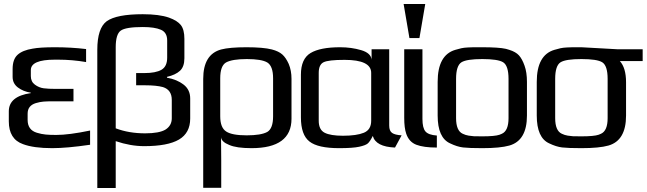

<svg xmlns="http://www.w3.org/2000/svg" viewBox="-20 -730 3230 959"><path d="M118 -131Q118 -106 129.5 -90Q141 -74 164 -67Q187 -60 208 -58Q229 -56 261 -56Q324 -56 430 -78V-7Q314 10 241 10Q148 10 95 -10Q24 -35 24 -124V-174Q24 -249 134 -265V-267Q96 -273 69.5 -293Q43 -313 43 -346V-385Q43 -434 68 -456.5Q93 -479 143 -487Q179 -494 255 -494Q335 -494 410 -485V-420Q341 -432 270 -432H254Q134 -432 134 -380V-350Q134 -322 154.5 -307Q175 -292 198.5 -289Q222 -286 259 -286H347V-224H242Q215 -224 197 -222.5Q179 -221 159 -215Q139 -209 128.5 -196Q118 -183 118 -162Z M814 -342Q864 -333 897 -307.5Q930 -282 930 -238V-138Q930 -66 874 -33Q818 0 700 0Q632 0 558 -25V209H466V-481Q466 -589 513 -624Q562 -659 693 -659Q775 -659 824 -642Q866 -627 883.5 -604.5Q901 -582 901 -536V-439Q901 -397 879 -376.5Q857 -356 814 -346ZM815 -528Q815 -568 783.5 -581.5Q752 -595 693 -595Q608 -595 583 -577Q558 -559 558 -494V-89Q624 -64 705 -64Q776 -64 807 -83Q838 -103 838 -139V-231Q838 -281 794 -295Q761 -304 705 -304H660V-365H701Q758 -365 786.5 -381.5Q815 -398 815 -442Z M1084 -44Q1084 -34 1084.5 13Q1085 60 1085 71V208H995V-336Q995 -459 1085 -483Q1127 -494 1211 -494Q1295 -494 1338 -483Q1372 -474 1390 -458Q1408 -442 1422 -411Q1436 -378 1436 -336V-137Q1436 10 1236 10Q1161 10 1125 -6Q1087 -21 1084 -44ZM1344 -149V-339Q1344 -400 1315 -418Q1286 -435 1213 -435Q1140 -435 1109 -418Q1080 -401 1080 -339V-149Q1080 -92 1110 -73Q1139 -54 1212 -54Q1284 -54 1315 -71Q1344 -88 1344 -149Z M1924 -103Q1924 -76 1938.5 -66Q1953 -56 1986 -54L1953 7Q1857 3 1842 -51Q1828 -23 1817 -13.5Q1806 -4 1774 3Q1742 10 1674 10Q1568 10 1526 -23Q1483 -56 1483 -144V-357Q1483 -436 1531 -465Q1579 -494 1679 -494Q1735 -494 1784 -479.5Q1833 -465 1836 -432V-484H1924ZM1693 -52Q1761 -52 1797.5 -67Q1834 -82 1834 -127V-366Q1834 -431 1701 -431Q1620 -431 1596 -419Q1572 -407 1572 -366V-127Q1572 -82 1601.5 -67Q1631 -52 1693 -52Z M2090 -136Q2090 -91 2105 -73.5Q2120 -56 2162 -53V7Q2096 7 2059.5 -7Q2023 -21 2009 -62Q1999 -91 1999 -141V-484H2090ZM2075 -540H2025L1996 -710H2104Z M2612 -321V-153Q2612 -28 2524 -3Q2478 10 2389 10Q2323 10 2293 6.5Q2263 3 2228 -14Q2166 -42 2166 -153V-321Q2166 -455 2254 -481Q2271 -486 2284 -489Q2297 -492 2317.5 -493Q2338 -494 2346 -494Q2354 -494 2389 -494Q2472 -494 2507 -486Q2515 -484 2524 -481Q2556 -471 2572 -453.5Q2588 -436 2600 -402Q2612 -369 2612 -321ZM2520 -140V-336Q2520 -402 2493 -419Q2467 -435 2389 -435Q2311 -435 2285 -419Q2258 -402 2258 -336V-140Q2258 -77 2291 -62Q2305 -55 2321 -52.5Q2337 -50 2347 -49.5Q2357 -49 2389 -49Q2452 -49 2475 -57Q2481 -59 2487 -62Q2520 -77 2520 -140Z M2884 -494Q2893 -494 2974 -489Q3055 -484 3063 -484H3190V-425H3076Q3107 -391 3107 -319V-153Q3107 -28 3019 -3Q2973 10 2884 10Q2818 10 2788 6.5Q2758 3 2723 -14Q2661 -42 2661 -153V-321Q2661 -455 2749 -481Q2766 -486 2779 -489Q2792 -492 2812.5 -493Q2833 -494 2841 -494Q2849 -494 2884 -494ZM3015 -140V-336Q3015 -402 2988 -419Q2962 -435 2884 -435Q2806 -435 2780 -419Q2753 -402 2753 -336V-140Q2753 -77 2786 -62Q2800 -55 2816 -52.5Q2832 -50 2842 -49.5Q2852 -49 2884 -49Q2947 -49 2970 -57Q2976 -59 2982 -62Q3015 -77 3015 -140Z"/></svg>

Font: Gamestation Display
Style: Regular
Weight: 400
Designer: Jonas Hecksher
Foundry: Jonas Hecksher, Playtypeª, e-types AS
Version: Version 1.003